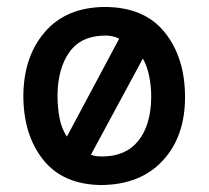

<svg xmlns="http://www.w3.org/2000/svg" viewBox="-20 -518 599 551"><path d="M271 13Q161 12 104 -59.5Q47 -131 47 -244Q48 -356 109 -426.5Q170 -497 280 -498Q394 -498 452.5 -425.5Q511 -353 511 -239Q511 -126 447 -57Q383 12 271 13ZM322 -407Q315 -411 304 -413.5Q293 -416 283 -416Q214 -416 180 -369.5Q146 -323 145 -245Q145 -209 151 -178.5Q157 -148 172 -126ZM273 -69Q341 -69 377 -114Q413 -159 414 -239Q414 -271 408 -300Q402 -329 390 -350L241 -74Q248 -71 256 -70Q264 -69 273 -69Z"/></svg>

Font: Palanquin Medium
Style: Regular
Weight: 500
Designer: Pria Ravichandran
Version: Version 1.0.4